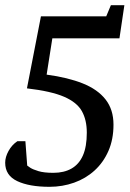

<svg xmlns="http://www.w3.org/2000/svg" viewBox="-20 -711 500 741"><path d="M171 10Q93 10 46.5 -12Q0 -34 0 -83Q0 -105 13 -128.5Q26 -152 47 -166H78L85 -72Q87 -70 97 -63.5Q107 -57 128.5 -50.5Q150 -44 186 -44Q227 -44 256 -60.5Q285 -77 300 -111Q315 -145 315 -199Q315 -248 296 -282Q277 -316 227.5 -337.5Q178 -359 84 -370L138 -648H390L408 -691H460L441 -563H182L160 -423Q242 -412 299.5 -389Q357 -366 387.5 -327Q418 -288 418 -230Q418 -173 398.5 -128.5Q379 -84 345 -53Q311 -22 266 -6Q221 10 171 10Z"/></svg>

Font: Faustina Light Medium
Style: Italic
Weight: 500
Italic angle: -8°
Version: Version 1.200